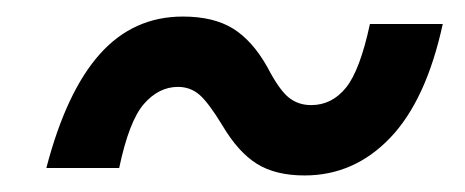

<svg xmlns="http://www.w3.org/2000/svg" viewBox="-20 -449 562 232"><path d="M348 -237Q313 -237 290.5 -251Q268 -265 249 -297Q232 -325 221 -334.5Q210 -344 195 -344Q172 -344 154 -323.5Q136 -303 124 -246H36Q60 -338 100.5 -383.5Q141 -429 201 -429Q238 -429 261.5 -414.5Q285 -400 303 -368Q317 -341 328.5 -331.5Q340 -322 356 -322Q381 -322 398 -343Q415 -364 427 -420H515Q495 -328 451.5 -282.5Q408 -237 348 -237Z"/></svg>

Font: Geist Medium
Style: Italic
Weight: 500
Italic angle: -12°
Designer: Basement.studio, Andrés Briganti, Mateo Zaragoza
Foundry: Basement.studio, Vercel, Andrés Briganti, Guido Ferreyra, Mateo Zaragoza
Version: Version 1.500; ttfautohint (v1.8.4.7-5d5b)